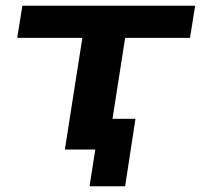

<svg xmlns="http://www.w3.org/2000/svg" viewBox="-20 -521 700 669"><path d="M292 128 312 0H206L267 -389H40L58 -501H660L642 -389H416L372 -107H452L416 128Z"/></svg>

Font: Nunito Sans 7pt Expanded
Style: Bold Italic
Weight: 700
Width: 7
Italic angle: -9°
Designer: Vernon Adams
Foundry: Vernon Adams
Version: Version 3.101;gftools[0.9.27]